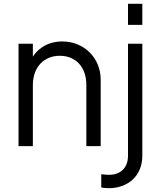

<svg xmlns="http://www.w3.org/2000/svg" viewBox="-20 -765 842 1005"><path d="M725 -635V-745H650V-635ZM152 0V-319C152 -415 211 -473 293 -473C375 -473 432 -416 432 -319V0H507V-348C507 -462 420 -548 306 -548C266 -548 231 -538 201 -518C181 -505 165 -488 152 -469V-536H77V0ZM550 220C645 220 725 160 725 50V-536H650V50C650 117 607 150 552 150C538 150 524 149 510 147V216C521 219 541 220 550 220Z"/></svg>

Font: Plus Jakarta Sans
Style: Regular
Weight: 400
Designer: Gumpita Rahayu
Foundry: Tokotype
Version: Version 2.071;gftools[0.9.30]